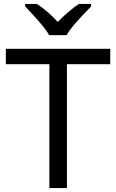

<svg xmlns="http://www.w3.org/2000/svg" viewBox="-20 -964 596 984"><path d="M323 0H233V-635H10V-714H545V-635H323ZM232 -784Q219 -807 197 -833.5Q175 -860 151 -886Q127 -912 109 -931V-944H169Q195 -927 223 -903Q251 -879 276 -852Q303 -879 331 -903Q359 -927 385 -944H447V-931Q428 -912 403.5 -886Q379 -860 356.5 -833.5Q334 -807 322 -784Z"/></svg>

Font: Noto Sans Soyombo
Style: Regular
Weight: 400
Designer: Monotype Design Team
Foundry: Monotype Imaging Inc.
Version: Version 2.001; ttfautohint (v1.8.4.7-5d5b)